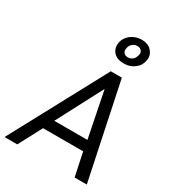

<svg xmlns="http://www.w3.org/2000/svg" viewBox="-248 -1034 1036 1151"><g transform="rotate(30 270.0 -458.5)"><path d="M537.5 0H453L419 -161.5H141.5L56 0H-32L322.5 -660H399ZM407 -233.5 344 -548H342.5L177.5 -233.5ZM365.5 -739Q319 -739 295 -765Q276 -785 276 -815L277.5 -831Q280.5 -849.5 290.8 -865.5Q301 -881.5 315.8 -892.8Q330.5 -904 349.8 -910.5Q369 -917 389 -917Q433 -917 457.5 -891Q478.5 -868.5 478.5 -840L477 -825Q470.5 -786.5 439.2 -762.8Q408 -739 365.5 -739ZM368 -783Q389.5 -783 404 -797.5Q418.5 -812 421.5 -839Q421.5 -851 413.5 -860Q403 -871 385 -871Q365 -871 350 -857Q335 -843 333 -816Q333 -804 340 -795Q350.5 -783 368 -783Z"/></g></svg>

Font: Lucymar Sans
Style: Italic
Weight: 400
Italic angle: -10°
Foundry: The League of Moveable Type (original font) / Main changes by Cristiano Sobral with portions from Mirco Monsees
Version: Version 2.00;August 30, 2020;FontCreator 13.0.0.2681 64-bit